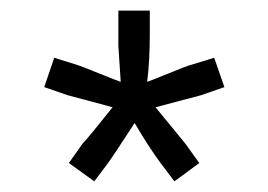

<svg xmlns="http://www.w3.org/2000/svg" viewBox="-20 -615 500 358"><path d="M205.1 -462.4Q205.1 -462.4 200.7 -529.3V-595.2H259.3V-549.8Q259.3 -501.5 254.4 -462.4Q260.7 -464.4 294.7 -478.3Q328.6 -492.2 336.4 -494.1L379.4 -507.3L398.4 -452.6L355 -437.5Q343.3 -434.6 270 -415Q287.1 -394.5 325.2 -347.7L351.6 -311L305.2 -276.9L278.3 -312.5Q256.8 -341.8 231 -385.7Q191.4 -324.7 182.6 -312.5L155.8 -276.9L108.4 -311L134.3 -347.7Q145 -358.4 189.9 -415Q182.6 -417 148.2 -426.3Q113.8 -435.5 106 -437.5L62.5 -452.6L81.1 -507.3L123.5 -494.1Q129.9 -492.2 164.3 -478.3Q198.7 -464.4 205.1 -462.4Z"/></svg>

Font: Nika
Style: Regular
Weight: 400
Designer: Mohammad Saleh Souzanchi
Foundry: http://font-store.ir
Version: Version:1.0.0;RFB:1.2.5;Building:2016-05-25 11:08:22.297533